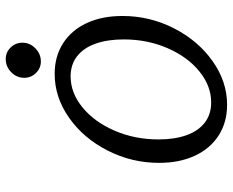

<svg xmlns="http://www.w3.org/2000/svg" viewBox="-90 -700 802 661"><g transform="rotate(-90 310.5 -370.0)"><path d="M79.8 -222.6Q79.8 -316.9 122.2 -400Q164.5 -483.1 235.1 -532.7Q305.6 -582.3 386.3 -582.3Q446 -582.3 491.1 -553.6Q536.3 -525 560.9 -472.2Q585.5 -419.4 585.5 -349.2Q585.5 -254.8 543.1 -171.8Q500.8 -88.7 430.2 -38.7Q359.7 11.3 279.8 11.3Q219.4 11.3 174.2 -17.7Q129 -46.8 104.4 -99.6Q79.8 -152.4 79.8 -222.6ZM504.8 -344.4Q504.8 -400 490.3 -441.1Q475.8 -482.3 447.2 -504.8Q418.5 -527.4 377.4 -527.4Q321 -527.4 271 -486.7Q221 -446 190.7 -376.2Q160.5 -306.5 160.5 -225Q160.5 -169.4 175 -128.6Q189.5 -87.9 218.1 -65.7Q246.8 -43.5 287.9 -43.5Q344.4 -43.5 394.4 -83.9Q444.4 -124.2 474.6 -193.5Q504.8 -262.9 504.8 -344.4ZM372.6 -687.1Q372.6 -712.9 391.9 -731.9Q411.3 -750.8 437.1 -750.8Q460.5 -750.8 477 -733.9Q493.5 -716.9 493.5 -693.5Q493.5 -667.7 474.2 -648.8Q454.8 -629.8 429 -629.8Q405.6 -629.8 389.1 -646.8Q372.6 -663.7 372.6 -687.1Z"/></g></svg>

Font: Playfair Micro SmCond SmLight
Style: Italic
Weight: 360
Width: 4
Italic angle: -15.6°
Designer: Claus Eggers Sørensen
Foundry: Claus Eggers Sørensen
Version: Version 2.203;Glyphs 3.3 (3326)